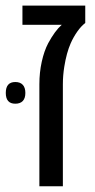

<svg xmlns="http://www.w3.org/2000/svg" viewBox="-48 -650 333 670"><path d="M120.1 -499Q143.6 -542.5 167.5 -563.5H30.3V-630.4H249.5V-569.8Q234.9 -558.6 221.7 -539.8Q208.5 -521 198.7 -499Q184.1 -465.8 176.3 -417Q171.4 -386.7 171.4 -356V0H89.4V-356Q89.4 -397 97.7 -434.6Q106 -472.2 120.1 -499ZM-27.8 -325.7Q-27.8 -363.8 5.4 -363.8Q22.5 -363.8 31.5 -354Q40.5 -344.2 40.5 -325.7Q40.5 -307.1 31.5 -297.6Q22.5 -288.1 5.4 -288.1Q-27.8 -288.1 -27.8 -325.7Z"/></svg>

Font: Viking Open Sans
Style: Regular
Weight: 400
Foundry: Ascender Corporation
Version: Version 2.001